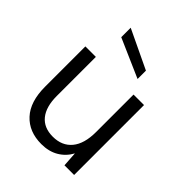

<svg xmlns="http://www.w3.org/2000/svg" viewBox="-207 -846 971 971"><g transform="rotate(45 278.5 -361.0)"><path d="M483 0H413.9L408.7 -80Q386.5 -38.9 347.4 -15.9Q308.4 7 255.1 7Q166.8 7 115.2 -48.9Q63.5 -104.8 63.5 -212V-500H138.5V-220.7Q138.5 -142.9 172.1 -101.7Q205.7 -60.5 269.5 -60.5Q335.3 -60.5 371.6 -104.3Q408 -148.2 408 -232.1V-500H483ZM158.8 -661.3V-728.9L366.7 -629.9V-570.1Z"/></g></svg>

Font: AF Albert Sans Medium
Style: Regular
Weight: 500
Designer: Andreas Rasmussen
Foundry: a.Foundry
Version: Version 1.300;Glyphs 3.2 (3231)